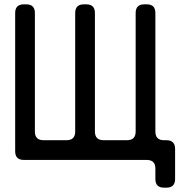

<svg xmlns="http://www.w3.org/2000/svg" viewBox="-20 -729 858 886"><path d="M90 9H657Q697 9 697 49V97Q697 137 737 137H748Q788 137 788 97V-42Q788 -82 748 -82H737Q697 -82 697 -122V-669Q697 -709 657 -709H646Q606 -709 606 -669V-122Q606 -82 566 -82H458Q418 -82 418 -122V-669Q418 -709 378 -709H367Q327 -709 327 -669V-122Q327 -82 287 -82H181Q141 -82 141 -122V-669Q141 -709 101 -709H90Q50 -709 50 -669V-31Q50 9 90 9Z"/></svg>

Font: WD-XL Lubrifont TC
Style: Regular
Weight: 400
Designer: [WD-XL Lubrifont] Copyright 2020-2022 (c) NightFurySL2001, Skr-ZERO; [ZCOOL QingKe HuangYou] Copyright 2018-2022 (c) The
Version: Version 2.001;hotconv 1.1.1;makeotfexe 2.6.0